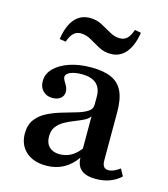

<svg xmlns="http://www.w3.org/2000/svg" viewBox="-98 -701 692 790"><g transform="rotate(15 248.0 -306.0)"><path d="M170.2 11.3Q116.1 11.3 84.3 -17.3Q52.4 -46 52.4 -94.4Q52.4 -131.5 70.2 -154.8Q87.9 -178.2 116.1 -192.3Q144.4 -206.5 175.8 -215.7Q207.3 -225 235.5 -233.1Q263.7 -241.1 281.5 -252.4Q299.2 -263.7 299.2 -282.3V-316.9Q299.2 -353.2 278.2 -371.8Q257.3 -390.3 216.9 -390.3Q187.1 -390.3 168.1 -382.3Q149.2 -374.2 149.2 -361.3Q149.2 -353.2 154.8 -344.4Q160.5 -335.5 165.7 -325Q171 -314.5 171 -302.4Q171 -285.5 158.1 -275Q145.2 -264.5 123.4 -264.5Q98.4 -264.5 83.1 -280.2Q67.7 -296 67.7 -321Q67.7 -352.4 91.1 -376.2Q114.5 -400 154.8 -413.7Q195.2 -427.4 246.8 -427.4Q300 -427.4 333.1 -412.5Q366.1 -397.6 381.5 -364.9Q396.8 -332.3 396.8 -278.2V-72.6Q396.8 -54 403.2 -45.6Q409.7 -37.1 422.6 -37.1Q434.7 -37.1 447.2 -42.7Q459.7 -48.4 471.8 -57.3L487.9 -27.4Q466.9 -8.1 440.7 1.6Q414.5 11.3 381.5 11.3Q300 11.3 299.2 -57.3Q275.8 -23.4 243.5 -6Q211.3 11.3 170.2 11.3ZM212.1 -48.4Q237.9 -48.4 260.1 -60.5Q282.3 -72.6 299.2 -96V-233.1Q291.1 -221 273.8 -212.5Q256.5 -204 235.5 -196Q214.5 -187.9 195.2 -177Q175.8 -166.1 163.7 -150Q151.6 -133.9 151.6 -108.1Q151.6 -79.8 167.7 -64.1Q183.9 -48.4 212.1 -48.4ZM308.1 -501.6Q279.8 -501.6 256.5 -514.5Q233.1 -527.4 212.1 -539.5Q191.1 -551.6 168.5 -551.6Q150.8 -551.6 138.3 -539.9Q125.8 -528.2 116.9 -502.4L90.3 -506.5Q99.2 -564.5 124.2 -593.5Q149.2 -622.6 188.7 -622.6Q216.9 -622.6 239.9 -610.5Q262.9 -598.4 284.3 -585.9Q305.6 -573.4 328.2 -573.4Q346.8 -573.4 358.9 -585.1Q371 -596.8 379.8 -622.6L406.5 -617.7Q397.6 -561.3 372.6 -531.5Q347.6 -501.6 308.1 -501.6Z"/></g></svg>

Font: Playfair 9pt SemiBold
Style: Regular
Weight: 600
Designer: Claus Eggers Sørensen
Foundry: Claus Eggers Sørensen
Version: Version 2.001;gftools[0.9.30]